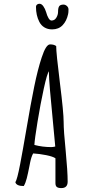

<svg xmlns="http://www.w3.org/2000/svg" viewBox="-20 -986 443 1006"><path d="M338.9 -936.5Q338.9 -946.8 330.8 -954.3Q322.8 -961.9 312.5 -961.9Q295.9 -961.9 290 -953.1Q284.2 -944.3 284.2 -924.3Q284.2 -908.2 275.1 -893.3Q266.1 -878.4 250 -878.4Q241.7 -878.4 234.1 -891.1Q226.6 -903.8 221.7 -922.4Q216.3 -940.4 207 -953.4Q197.8 -966.3 187 -966.3Q178.7 -966.3 173.6 -961.7Q168.5 -957 168.5 -950.7Q168.5 -905.3 186 -871.6Q195.3 -853 212.6 -842.5Q230 -832 252.9 -832Q287.1 -832 308.1 -854Q329.1 -876 336.9 -912.1Q338.9 -919.9 338.9 -936.5ZM242.2 -753.4Q220.7 -753.4 198.2 -684.1Q177.7 -622.1 159.2 -531.5Q140.6 -440.9 118.2 -308.1Q98.6 -193.8 85.4 -125Q69.8 -44.4 60.5 -31.2Q65.9 -11.2 104.5 -11.2Q113.8 -26.4 120.1 -51.3Q126.5 -76.2 134.3 -116.2L137.2 -131.3Q144 -165.5 153.8 -182.1Q186.5 -180.2 221.9 -173.1Q257.3 -166 270.5 -156.7V-26.4Q270.5 -12.2 277.8 -6.3Q285.2 -0.5 301.3 -0.5Q334.5 -0.5 334.5 -34.2Q334.5 -87.9 324.2 -195.3Q313.5 -299.8 313.5 -346.7Q313.5 -396 293.9 -551.8Q274.4 -707.5 274.4 -744.6Q263.2 -753.4 242.2 -753.4ZM259.3 -327.1Q268.1 -239.7 269.5 -218.3Q257.8 -215.3 249 -215.3Q202.6 -215.3 160.2 -226.6Q161.6 -256.3 176.8 -348.9Q191.9 -441.4 209.5 -522Q227.1 -602.5 236.8 -612.3Q236.3 -610.8 236.3 -603.5Q236.3 -558.6 259.3 -327.1Z"/></svg>

Font: Amatica SC
Style: Bold
Weight: 400
Designer: Vernon Adams, Ben Nathan
Foundry: newtypography
Version: Version 2.000